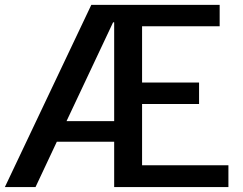

<svg xmlns="http://www.w3.org/2000/svg" viewBox="-55 -763 989 783"><path d="M840.8 -743.2V-655.8H524.4V-426.3H756.8V-338.9H524.4V-88.9H876.5V0H410.6V-185.1H176.8L89.8 0H-35.2L317.4 -743.2ZM406.2 -671.9 216.3 -269H410.6V-671.9Z"/></svg>

Font: HaufeMerriweatherSans
Style: Regular
Weight: 400
Designer: Eben Sorkin ( eben@eyebytes.com )
Foundry: Eben Sorkin
Version: Version 1.56